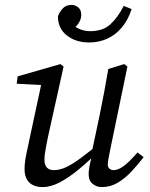

<svg xmlns="http://www.w3.org/2000/svg" viewBox="-20 -749 612 782"><path d="M153 13Q131 13 114.5 5Q98 -3 89 -19.5Q80 -36 80 -60Q80 -88 87.5 -122.5Q95 -157 101 -186L152 -424L159 -402L48 -408L52 -438L226 -488L239 -478L176 -194Q172 -174 168.5 -156.5Q165 -139 163 -124.5Q161 -110 161 -99Q161 -77 171 -66.5Q181 -56 199 -56Q223 -56 249 -68Q275 -80 310 -106Q345 -132 394 -172L401 -144H394Q345 -96 303 -61Q261 -26 224 -6.5Q187 13 153 13ZM394 13Q374 13 357.5 0Q341 -13 341 -39Q341 -50 343.5 -66.5Q346 -83 356 -120H352L385 -276Q395 -324 404 -372Q413 -420 421 -468L486 -488L499 -478L428 -135Q424 -116 421.5 -101Q419 -86 419 -78Q419 -68 426 -62Q433 -56 442 -56Q462 -56 485.5 -74Q509 -92 540 -128L565 -109Q542 -79 516 -51Q490 -23 460 -5Q430 13 394 13ZM343 -576Q289 -576 252.5 -604.5Q216 -633 216 -682Q221 -698 234.5 -713.5Q248 -729 272 -729Q286 -729 298.5 -719Q311 -709 311 -688Q311 -669 297 -650Q283 -631 260 -620L249 -683Q269 -649 294 -635.5Q319 -622 347 -622Q399 -622 429.5 -650Q460 -678 484 -725L516 -712Q502 -668 476.5 -637.5Q451 -607 417 -591.5Q383 -576 343 -576Z"/></svg>

Font: Source Serif 4
Style: Italic
Weight: 400
Italic angle: -12°
Designer: Frank Grießhammer
Foundry: Adobe Systems Incorporated
Version: Version 4.004;hotconv 1.0.116;makeotfexe 2.5.65601